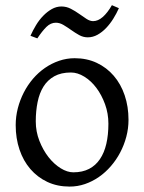

<svg xmlns="http://www.w3.org/2000/svg" viewBox="-20 -688 543 723"><path d="M388.2 -222.2Q388.2 -260.7 375.5 -295.7Q362.8 -330.6 342.8 -357.2Q322.8 -383.8 297.4 -399.4Q272 -415 247.1 -415Q210 -415 184.6 -400.9Q159.2 -386.7 143.8 -362.1Q128.4 -337.4 121.6 -303.7Q114.7 -270 114.7 -231Q114.7 -192.4 128.4 -157.5Q142.1 -122.6 162.8 -96.2Q183.6 -69.8 208.5 -54.4Q233.4 -39.1 255.9 -39.1Q290.5 -39.1 315.4 -52Q340.3 -64.9 356.4 -88.9Q372.6 -112.8 380.4 -146.5Q388.2 -180.2 388.2 -222.2ZM463.9 -236.8Q463.9 -204.1 455.6 -172.9Q447.3 -141.6 432.6 -113.8Q418 -85.9 397.5 -62.3Q377 -38.6 352.3 -21.5Q327.6 -4.4 299.8 5.1Q272 14.6 242.2 14.6Q195.8 14.6 158.4 -2.9Q121.1 -20.5 94.5 -51.3Q67.9 -82 53.5 -124.5Q39.1 -167 39.1 -216.8Q39.1 -249 47.1 -280.3Q55.2 -311.5 69.6 -339.6Q84 -367.7 104.2 -391.4Q124.5 -415 149.2 -432.1Q173.8 -449.2 202.4 -459Q231 -468.8 261.2 -468.8Q307.1 -468.8 344.5 -451.2Q381.8 -433.6 408.4 -402.6Q435.1 -371.6 449.5 -329.1Q463.9 -286.6 463.9 -236.8ZM427.7 -657.2Q418.9 -637.2 406.7 -617.7Q394.5 -598.1 379.6 -582.5Q364.7 -566.9 347.2 -557.1Q329.6 -547.4 310.5 -547.4Q293.5 -547.4 278.1 -555.9Q262.7 -564.5 248 -575Q233.4 -585.4 219 -594Q204.6 -602.5 190.4 -602.5Q170.9 -602.5 154.8 -586.7Q138.7 -570.8 120.6 -543.5L94.7 -553.2Q103.5 -573.2 115.5 -593Q127.4 -612.8 142.6 -628.4Q157.7 -644 175 -653.8Q192.4 -663.6 211.4 -663.6Q230 -663.6 246.6 -655Q263.2 -646.5 277.8 -636Q292.5 -625.5 305.7 -616.9Q318.8 -608.4 330.6 -608.4Q349.1 -608.4 366.9 -624Q384.8 -639.6 401.4 -668.5Z"/></svg>

Font: Gentium Basic
Style: Regular
Weight: 400
Designer: J. Victor Gaultney and Annie Olsen
Foundry: SIL International
Version: Version 1.100